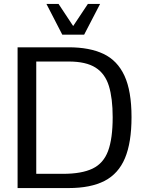

<svg xmlns="http://www.w3.org/2000/svg" viewBox="-20 -955 744 975"><path d="M69.3 0V-714.8H329.1Q434.6 -714.8 505.4 -681.4Q576.2 -647.9 612.1 -570.3Q647.9 -492.7 647.9 -360.4Q647.9 -231.4 614.7 -152.1Q581.5 -72.8 511 -36.4Q440.4 0 328.1 0ZM164.1 -72.3H299.8Q395 -72.3 450.2 -98.9Q505.4 -125.5 528.8 -188.2Q552.2 -251 552.2 -359.9Q552.2 -455.6 533 -518.3Q513.7 -581.1 465.1 -611.8Q416.5 -642.6 328.6 -642.6H164.1ZM296.4 -778.8 215.8 -935.1H277.3L351.6 -822.8L426.3 -935.1H488.3L407.2 -778.8Z"/></svg>

Font: Pontano Sans Medium
Style: Regular
Weight: 500
Designer: Vernon Adams
Foundry: Vernon Adams
Version: Version 2.001